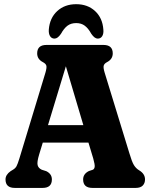

<svg xmlns="http://www.w3.org/2000/svg" viewBox="-20 -920 737 940"><path d="M234 -41.5Q234 0 188.5 0H52.5Q7 0 7 -41.5Q7 -64.5 32 -82L45 -90Q55.5 -96.5 61 -106.5Q66.5 -116.5 75.5 -146L202.5 -564.5Q209.5 -588.5 207 -598.2Q204.5 -608 190.5 -615.5Q162 -630 162 -658.5Q162 -700 207.5 -700H486.5Q532 -700 532 -658.5Q532 -630 503.5 -615.5Q490.5 -608.5 487.8 -598.8Q485 -589 492 -565.5L613.5 -169.5Q625.5 -128.5 635.5 -112Q645.5 -95.5 661.5 -86Q690 -69 690 -41.5Q690 -23 678.8 -11.5Q667.5 0 644.5 0H432.5Q387 0 387 -41.5Q387 -68.5 415 -82.5L434.5 -89Q442 -92.5 443.5 -103.2Q445 -114 436.5 -144L413 -222H189.5L171.5 -163Q160.5 -126.5 164.2 -111.5Q168 -96.5 184.5 -89L206.5 -82Q234 -68.5 234 -41.5ZM215 -307.5H388L302.5 -595.5ZM353 -807Q327.5 -807 310.2 -794Q293 -781 278.5 -754.5Q262.5 -731 247 -731Q232.5 -731 225 -743.2Q217.5 -755.5 219 -775.5Q223.5 -832 260.2 -865.8Q297 -899.5 353 -899.5Q409 -899.5 445.5 -865.8Q482 -832 486 -775.5Q488 -755.5 480.5 -743.2Q473 -731 458.5 -731Q443 -731 427 -754.5Q412.5 -781 395.2 -794Q378 -807 353 -807Z"/></svg>

Font: Fraunces 144pt SuperSoft
Style: Bold
Weight: 700
Version: Version 1.000;[b76b70a41]